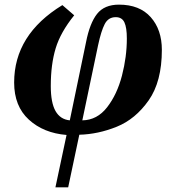

<svg xmlns="http://www.w3.org/2000/svg" viewBox="-20 -568 745 828"><path d="M267 14Q168 6 104.5 -52Q41 -110 41 -212Q41 -419 249 -546L300 -502Q241 -429 220 -359.5Q199 -290 199 -197Q199 -125 219.5 -89Q240 -53 281 -49L351 -386Q367 -468 398.5 -508Q430 -548 493 -548Q582 -548 630 -494Q678 -440 678 -353Q678 -216 621 -135Q564 -54 483.5 -21.5Q403 11 322 13L274 240H219ZM527 -402Q527 -449 516.5 -471.5Q506 -494 479 -494Q447 -494 431.5 -464Q416 -434 403 -373L335 -49Q399 -50 442 -105.5Q485 -161 506 -242Q527 -323 527 -402Z"/></svg>

Font: Noto Serif NarrowExtraBold
Style: Italic
Weight: 800
Width: 4
Italic angle: -12°
Designer: Monotype Design Team
Foundry: Monotype Imaging Inc.
Version: Version 1.001